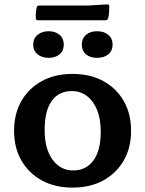

<svg xmlns="http://www.w3.org/2000/svg" viewBox="-20 -842 661 873"><path d="M309 11Q230 11 170.5 -21.5Q111 -54 77.5 -112Q44 -170 44 -247Q44 -325 77.5 -383Q111 -441 170.5 -473.5Q230 -506 309 -506Q390 -506 449.5 -473.5Q509 -441 542.5 -383Q576 -325 576 -247Q576 -170 542.5 -112Q509 -54 449.5 -21.5Q390 11 309 11ZM312 -67Q371 -67 404.5 -112Q438 -157 438 -243Q438 -302 421 -343Q404 -384 374.5 -406Q345 -428 307 -428Q248 -428 215.5 -383.5Q183 -339 183 -251Q183 -165 219 -116Q255 -67 312 -67ZM201 -579Q171 -579 151 -595Q131 -611 131 -639Q131 -667 151 -683.5Q171 -700 201 -700Q232 -700 251 -683.5Q270 -667 270 -639Q270 -611 251 -595Q232 -579 201 -579ZM421 -579Q390 -579 371 -595Q352 -611 352 -639Q352 -667 371 -683.5Q390 -700 421 -700Q453 -700 472.5 -683.5Q492 -667 492 -639Q492 -611 472.5 -595Q453 -579 421 -579ZM147 -808Q148 -817 158 -817H382L467 -822Q476 -823 477 -813Q477 -800 476 -786.5Q475 -773 472 -760Q469 -750 460 -750H152Q143 -750 143 -760Q142 -772 143 -784Q144 -796 147 -808Z"/></svg>

Font: Hahmlet SemiBold
Style: Regular
Weight: 600
Version: Version 1.002